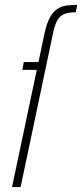

<svg xmlns="http://www.w3.org/2000/svg" viewBox="-20 -763 335 783"><path d="M29 0 130 -478H71L77 -510H137L161 -625Q168 -657 177 -678Q186 -699 197.5 -712Q209 -725 223.5 -732Q238 -739 256 -741Q274 -743 295 -743L289 -713Q261 -713 243 -706Q225 -699 214.5 -681.5Q204 -664 197 -631L64 0Z"/></svg>

Font: Saira ExtraCondensed Thin
Style: Italic
Weight: 250
Width: 2
Italic angle: -12°
Designer: Hector Gatti with collaboration of the Omnibus-Type team
Foundry: Omnibus-Type
Version: Version 1.101